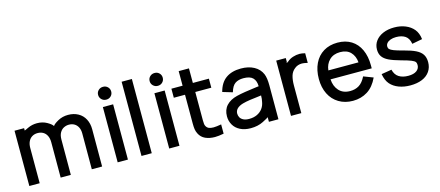

<svg xmlns="http://www.w3.org/2000/svg" viewBox="-50 -1185 3942 1722"><g transform="rotate(-15 1921.0 -323.5)"><path d="M738.3 13.7H642.6L643.1 -318.8Q643.1 -353 630.6 -377Q618.2 -400.9 596.7 -413.3Q575.2 -425.8 546.9 -425.8Q521.5 -425.8 499 -414.3Q476.6 -402.8 462.4 -377.9Q448.2 -353 448.2 -314L447.8 13.7H353.5L354 -314.5Q354 -350.1 341.6 -375.2Q329.1 -400.4 307.1 -413.1Q285.2 -425.8 256.3 -425.8Q227.5 -425.8 205.3 -412.6Q183.1 -399.4 170.9 -374Q158.7 -348.6 158.7 -314V13.7H62.5V-499.5H151.4V-477.5Q149.9 -475.6 188.7 -494.1Q227.5 -512.7 273.4 -512.7Q325.2 -512.7 366 -489.3Q406.7 -465.8 415.5 -448.2Q424.8 -465.3 467.3 -489Q509.8 -512.7 562 -512.7Q614.7 -512.7 655.3 -490.2Q695.8 -467.8 717.3 -426.5Q738.8 -385.3 738.8 -332Z M930.7 -555.7Q904.8 -555.7 887.2 -573Q869.6 -590.3 869.6 -615.2Q869.6 -640.6 887.2 -657.7Q904.8 -674.8 930.7 -674.8Q956.5 -674.8 973.9 -657.7Q991.2 -640.6 991.2 -615.2Q991.2 -590.3 973.9 -573Q956.5 -555.7 930.7 -555.7ZM978 13.7H882.8V-499.5H978Z M1199.2 13.7H1104V-675.3H1199.2Z M1409.2 -555.7Q1383.3 -555.7 1365.7 -573Q1348.1 -590.3 1348.1 -615.2Q1348.1 -640.6 1365.7 -657.7Q1383.3 -674.8 1409.2 -674.8Q1435.1 -674.8 1452.4 -657.7Q1469.7 -640.6 1469.7 -615.2Q1469.7 -590.3 1452.4 -573Q1435.1 -555.7 1409.2 -555.7ZM1456.5 13.7H1361.3V-499.5H1456.5Z M1785.6 20.5Q1735.4 20.5 1697 3.2Q1658.7 -14.2 1640.1 -52.2Q1629.4 -73.2 1626.2 -95Q1623 -116.7 1623 -147.9V-415.5H1519V-499.5H1623V-634.8H1718.3V-499.5H1867.2V-415.5H1718.3V-151.9Q1718.3 -130.9 1720 -118.4Q1721.7 -106 1726.6 -97.7Q1735.4 -81.1 1751.7 -73.7Q1768.1 -66.4 1795.4 -66.4Q1819.8 -66.4 1867.2 -74.7V11.2Q1818.4 20.5 1785.6 20.5Z M2116.7 27.3Q2059.6 27.3 2018.6 6.3Q1977.5 -14.6 1956.8 -51Q1936 -87.4 1936 -130.4Q1936 -191.9 1971.9 -230.5Q2007.8 -269 2071.3 -284.7Q2106.9 -293.5 2151.4 -300.5Q2195.8 -307.6 2253.4 -314.9L2280.8 -318.4Q2280.3 -368.7 2253.9 -396Q2227.5 -423.3 2166 -423.3Q2119.6 -423.3 2089.6 -403.1Q2059.6 -382.8 2043.5 -325.7L1951.7 -353Q1973.1 -436 2027.8 -474.6Q2082.5 -513.2 2167 -513.2Q2237.3 -513.2 2287.8 -485.8Q2338.4 -458.5 2359.9 -407.7Q2375.5 -369.6 2375.5 -301.8V13.7H2287.1V-29.8Q2283.7 -23.9 2233.2 1.7Q2182.6 27.3 2116.7 27.3ZM2124 -57.1Q2166 -57.1 2197.8 -72.3Q2229.5 -87.4 2248.8 -113.5Q2268.1 -139.6 2273.9 -173.8Q2280.3 -201.2 2280.3 -233.4Q2279.3 -233.4 2272 -231.9Q2210.4 -225.1 2173.1 -219.5Q2135.7 -213.9 2105.5 -205.6Q2031.2 -183.6 2031.2 -130.4Q2031.2 -111.3 2040.5 -94.7Q2049.8 -78.1 2070.6 -67.6Q2091.3 -57.1 2124 -57.1Z M2587.9 13.7H2492.2V-499.5H2581.1V-464.8Q2570.3 -445.8 2594.7 -464.4Q2616.7 -483.9 2647.5 -493.9Q2678.2 -503.9 2709.5 -503.9Q2730.5 -503.9 2760.3 -496.1V-406.7Q2724.6 -415 2708.5 -415Q2667.5 -415 2639.6 -391.6Q2609.4 -368.2 2598.6 -330.6Q2587.9 -293 2587.9 -242.7Z M3065.9 27.3Q2991.7 27.3 2935.3 -6.6Q2878.9 -40.5 2848.9 -101.1Q2818.8 -161.6 2818.8 -240.7Q2818.8 -322.3 2848.4 -384Q2877.9 -445.8 2933.3 -479.5Q2988.8 -513.2 3063.5 -513.2Q3137.7 -513.2 3191.4 -479.7Q3245.1 -446.3 3273.4 -384.3Q3301.8 -322.3 3301.8 -238.8V-210.9H2919.4Q2922.9 -146.5 2960.2 -105.2Q2997.6 -64 3063.5 -64Q3110.8 -64 3146.2 -85.7Q3181.6 -107.4 3208.5 -161.1L3297.4 -127Q3260.3 -46.9 3200.9 -9.8Q3141.6 27.3 3065.9 27.3ZM3201.2 -293.5Q3196.3 -352.5 3161.6 -388.7Q3127 -424.8 3064.9 -424.8Q3002 -424.8 2964.6 -387.9Q2927.2 -351.1 2921.4 -293.5Z M3598.6 26.9Q3539.6 26.9 3492.2 9Q3444.8 -8.8 3414.8 -42.7Q3384.8 -76.7 3374 -137.7L3469.2 -153.3Q3481.4 -104 3516.1 -82.5Q3550.8 -61 3602.5 -61Q3652.8 -61 3679.9 -80.8Q3707 -100.6 3707 -133.8Q3707 -152.3 3699 -162.8Q3690.9 -173.3 3664.1 -184.3Q3637.2 -195.3 3573.7 -212.4Q3505.4 -231 3465.8 -250.2Q3426.3 -269.5 3408.4 -295.9Q3390.6 -322.3 3390.6 -360.8Q3390.6 -406.2 3416.5 -440.9Q3442.4 -475.6 3487.5 -494.4Q3532.7 -513.2 3589.8 -513.2Q3647.5 -513.2 3694.1 -494.1Q3740.7 -475.1 3769.8 -439.9Q3798.8 -404.8 3805.7 -347.2L3710.4 -329.1Q3701.7 -381.3 3669.2 -403.3Q3636.7 -425.3 3584.5 -425.3Q3554.7 -425.3 3532.5 -417Q3510.3 -408.7 3498.5 -395Q3486.8 -381.3 3486.8 -363.8Q3486.8 -348.6 3496.3 -338.6Q3505.9 -328.6 3533.4 -317.6Q3561 -306.6 3618.7 -292Q3689 -273.9 3729 -253.9Q3769 -233.9 3787.1 -205.3Q3805.2 -176.8 3805.2 -134.3Q3805.2 -85.4 3780 -48.6Q3754.9 -11.7 3708.3 7.6Q3661.6 26.9 3598.6 26.9Z"/></g></svg>

Font: Potro Sans Bangla
Style: Bold
Weight: 700
Designer: Jayed Ahsan Saad
Foundry: Codepotro
Version: Potro Sans Bangla;Version 0.996;CodepotroFonts;